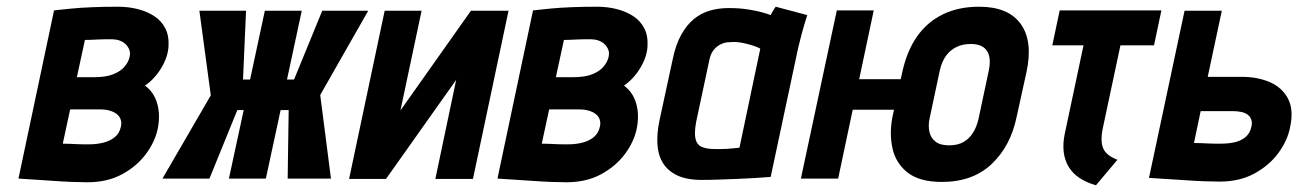

<svg xmlns="http://www.w3.org/2000/svg" viewBox="-20 -532 3868 572"><path d="M412 -277Q441 -297 460.5 -329.5Q480 -362 482 -393Q484 -425 472.5 -447.5Q461 -470 439.5 -484Q418 -498 390 -505Q362 -512 332 -512Q289 -512 254 -510.5Q219 -509 193.5 -506.5Q168 -504 154.5 -502.5Q141 -501 141 -501L35 0Q35 0 50 1Q65 2 89 3.5Q113 5 141 7Q169 9 195 10Q221 11 240 11Q300 11 344 -13Q388 -37 415 -73.5Q442 -110 450 -149Q458 -189 448.5 -223Q439 -257 412 -277ZM314 -415Q325 -415 335.5 -411.5Q346 -408 353.5 -401Q361 -394 365 -384.5Q369 -375 366 -362Q363 -348 351.5 -334Q340 -320 318 -311Q296 -302 260 -302H209L233 -413Q243 -413 253.5 -413.5Q264 -414 274.5 -414.5Q285 -415 295 -415Q305 -415 314 -415ZM245 -102Q238 -102 229 -102Q220 -102 210 -102.5Q200 -103 189 -103.5Q178 -104 167 -104L189 -206H279Q294 -206 306.5 -202.5Q319 -199 327.5 -192.5Q336 -186 339.5 -176Q343 -166 340 -154Q336 -135 322 -123.5Q308 -112 288 -107Q268 -102 245 -102Z M1077 -500H940L856 -295H835L879 -500H769L725 -295H704L713 -500H574L608 -248L464 0H604L687 -204H706L662 0H772L816 -204H840L837 0H966L934 -249Z M1236 -500H1126L1020 1H1130L1339 -294L1277 1H1389L1495 -500H1383L1173 -203Z M1839 -277Q1868 -297 1887.5 -329.5Q1907 -362 1909 -393Q1911 -425 1899.5 -447.5Q1888 -470 1866.5 -484Q1845 -498 1817 -505Q1789 -512 1759 -512Q1716 -512 1681 -510.5Q1646 -509 1620.5 -506.5Q1595 -504 1581.5 -502.5Q1568 -501 1568 -501L1462 0Q1462 0 1477 1Q1492 2 1516 3.5Q1540 5 1568 7Q1596 9 1622 10Q1648 11 1667 11Q1727 11 1771 -13Q1815 -37 1842 -73.5Q1869 -110 1877 -149Q1885 -189 1875.5 -223Q1866 -257 1839 -277ZM1741 -415Q1752 -415 1762.5 -411.5Q1773 -408 1780.5 -401Q1788 -394 1792 -384.5Q1796 -375 1793 -362Q1790 -348 1778.5 -334Q1767 -320 1745 -311Q1723 -302 1687 -302H1636L1660 -413Q1670 -413 1680.5 -413.5Q1691 -414 1701.5 -414.5Q1712 -415 1722 -415Q1732 -415 1741 -415ZM1672 -102Q1665 -102 1656 -102Q1647 -102 1637 -102.5Q1627 -103 1616 -103.5Q1605 -104 1594 -104L1616 -206H1706Q1721 -206 1733.5 -202.5Q1746 -199 1754.5 -192.5Q1763 -186 1766.5 -176Q1770 -166 1767 -154Q1763 -135 1749 -123.5Q1735 -112 1715 -107Q1695 -102 1672 -102Z M2385 -487 2291 -512Q2285 -504 2280.5 -495.5Q2276 -487 2276 -487Q2269 -490 2251.5 -495Q2234 -500 2208 -504Q2182 -508 2151 -508Q2121 -508 2095 -500.5Q2069 -493 2047.5 -475.5Q2026 -458 2009.5 -428.5Q1993 -399 1984 -355L1944 -170Q1937 -135 1938.5 -103.5Q1940 -72 1954 -48Q1968 -24 1996.5 -10Q2025 4 2071 4Q2094 4 2121.5 3Q2149 2 2176.5 1Q2204 0 2226.5 -1.5Q2249 -3 2262.5 -4Q2276 -5 2276 -5L2358 -390Q2362 -407 2368.5 -431.5Q2375 -456 2385 -487ZM2054 -169 2093 -352Q2097 -372 2106 -383Q2115 -394 2126 -399.5Q2137 -405 2147.5 -406Q2158 -407 2166 -407Q2174 -407 2184.5 -405.5Q2195 -404 2206.5 -401Q2218 -398 2228 -394.5Q2238 -391 2245 -387L2183 -92Q2173 -91 2163.5 -90Q2154 -89 2145 -88.5Q2136 -88 2127 -88Q2118 -88 2109 -88Q2085 -88 2070.5 -94.5Q2056 -101 2052 -118.5Q2048 -136 2054 -169Z M2484 -296 2465 -205H2701L2720 -296ZM3009 -185 3038 -317Q3058 -409 3021 -460.5Q2984 -512 2897 -512Q2836 -512 2789.5 -489.5Q2743 -467 2712.5 -424Q2682 -381 2668 -317L2639 -185Q2629 -134 2639 -89.5Q2649 -45 2684.5 -17.5Q2720 10 2786 10Q2878 10 2934.5 -43.5Q2991 -97 3009 -185ZM2926 -323 2895 -177Q2890 -155 2879 -137Q2868 -119 2850.5 -109Q2833 -99 2808 -99Q2781 -99 2767 -110Q2753 -121 2749 -139Q2745 -157 2749 -177L2780 -323Q2786 -349 2798.5 -366Q2811 -383 2829.5 -392Q2848 -401 2872 -401Q2896 -401 2909.5 -391.5Q2923 -382 2927 -364.5Q2931 -347 2926 -323ZM2366 0H2477L2583 -501H2473Z M3265 -148 3318 -397H3418L3440 -501H3137L3115 -397H3208L3152 -133Q3146 -104 3149 -79Q3152 -54 3164 -34.5Q3176 -15 3196.5 -1.5Q3217 12 3245 20L3309 -56Q3288 -64 3276.5 -75.5Q3265 -87 3262.5 -105Q3260 -123 3265 -148Z M3681 -303H3578L3620 -500H3509L3403 -2Q3403 -2 3418.5 -1Q3434 0 3459 1.5Q3484 3 3512.5 5Q3541 7 3567.5 8Q3594 9 3613 9Q3673 9 3717 -15Q3761 -39 3788 -75.5Q3815 -112 3823 -151Q3835 -205 3817 -238.5Q3799 -272 3762.5 -287.5Q3726 -303 3681 -303ZM3618 -104Q3611 -104 3601.5 -104Q3592 -104 3581.5 -104.5Q3571 -105 3559.5 -105.5Q3548 -106 3537 -106L3557 -201H3651Q3666 -201 3678 -198.5Q3690 -196 3697.5 -190Q3705 -184 3708 -175Q3711 -166 3708 -154Q3704 -135 3691 -124Q3678 -113 3659.5 -108.5Q3641 -104 3618 -104Z"/></svg>

Font: Advent Pro
Style: Bold Italic
Weight: 700
Italic angle: -12°
Designer: VivaRado, Andreas Kalpakidis
Foundry: VivaRado, Andreas Kalpakidis
Version: Version 3.000